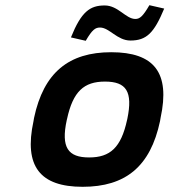

<svg xmlns="http://www.w3.org/2000/svg" viewBox="-20 -710 652 739"><path d="M111 -256 109 -244C71 -69 135 9 298 9C463 9 559 -69 596 -244L598 -256C636 -431 573 -509 408 -509C245 -509 148 -431 111 -256ZM237 -248 238 -252C261 -358 303 -396 384 -396C466 -396 492 -358 470 -252L469 -248C446 -142 404 -104 323 -104C242 -104 214 -142 237 -248ZM253 -566 310 -553C335 -596 347 -604 365 -604C401 -604 431 -554 482 -554C544 -554 573 -583 612 -677L555 -690C530 -647 518 -637 501 -637C464 -637 435 -689 383 -689C326 -689 293 -665 253 -566Z"/></svg>

Font: LT Wave Mono Bold
Style: Italic
Weight: 700
Designer: Daniel Lyons
Version: Version 2.5 (Glyphs App)